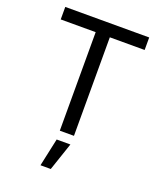

<svg xmlns="http://www.w3.org/2000/svg" viewBox="-172 -835 989 1182"><g transform="rotate(20 323.0 -244.0)"><path d="M47.9 -645.5V-727.5H597.7V-645.5H369.6V0H276.9V-645.5ZM237.8 240.7 277.3 57.6H367.2L305.2 240.7Z"/></g></svg>

Font: Inter-Regular
Style: Regular
Weight: 400
Designer: Rasmus Andersson
Foundry: rsms
Version: Version 4.000;git-a52131595